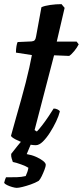

<svg xmlns="http://www.w3.org/2000/svg" viewBox="-24 -701 400 927"><path d="M149 0Q126 0 99 -8.5Q72 -17 52 -27.5Q32 -38 29 -45Q41 -89 53.5 -133Q66 -177 78 -219.5Q90 -262 100 -301.5Q110 -341 117.5 -374.5Q125 -408 130 -435L53 -447Q53 -464 55.5 -478Q58 -492 61 -498L128 -501Q139 -502 143.5 -507Q148 -512 150 -524L176 -666Q190 -673 218 -677Q246 -681 273 -681L288 -663L250 -500H346L356 -487Q348 -471 334.5 -454.5Q321 -438 310 -431L237 -434L143 -73L154 -66Q164 -76 179.5 -96Q195 -116 210 -138.5Q225 -161 235 -177Q245 -177 254 -172.5Q263 -168 265 -163Q260 -142 247 -114.5Q234 -87 217 -60.5Q200 -34 182.5 -17Q165 0 149 0ZM57 206Q49 206 35 202Q21 198 10 192.5Q-1 187 -4 182Q-1 171 0.5 166Q2 161 5 155Q36 155 57.5 154.5Q79 154 100 149Q104 141 108 129.5Q112 118 113 109Q103 102 78.5 93Q54 84 38 81Q36 75 32.5 64.5Q29 54 30 42Q42 26 60 4Q78 -18 89 -31H136L105 43Q129 47 149.5 56Q170 65 183.5 75.5Q197 86 197 95Q197 102 191 118Q185 134 177.5 149.5Q170 165 163 172Q146 182 124.5 189.5Q103 197 84.5 201.5Q66 206 57 206Z"/></svg>

Font: Texturina 12pt
Style: Bold Italic
Weight: 700
Italic angle: -11°
Designer: Guillermo Torres Carreño
Foundry: Omnibus-Type
Version: Version 1.002